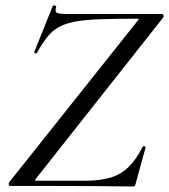

<svg xmlns="http://www.w3.org/2000/svg" viewBox="-20 -676 615 698"><path d="M464 2Q396 1 318.5 0.5Q241 0 163.5 0Q86 0 17 0Q13 0 12 -4.5Q11 -9 13 -13L480 -600Q485 -605 484.5 -606.5Q484 -608 478 -608Q396 -608 341.5 -606Q287 -604 251 -597Q215 -590 192 -576.5Q169 -563 151.5 -541Q134 -519 115 -485Q114 -481 108.5 -482.5Q103 -484 105 -488L172 -655Q174 -657 180 -655.5Q186 -654 184 -651Q179 -634 187 -629.5Q195 -625 229 -625Q285 -625 365.5 -625Q446 -625 568 -625Q573 -625 574.5 -620Q576 -615 573 -612L111 -27Q107 -22 107.5 -20.5Q108 -19 113 -19Q172 -19 217.5 -19Q263 -19 291 -19Q344 -19 382 -30.5Q420 -42 447.5 -69Q475 -96 498 -141Q499 -145 505 -144Q511 -143 509 -139L473 -8Q473 -5 470.5 -1.5Q468 2 464 2Z"/></svg>

Font: Cormorant Light Medium
Style: Italic
Weight: 500
Italic angle: -10°
Version: Version 4.000